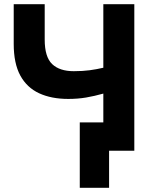

<svg xmlns="http://www.w3.org/2000/svg" viewBox="-20 -720 747 917"><path d="M361 177V-135.5H562.5V0H501V177ZM473.5 0V-273Q431 -261 391 -254.2Q351 -247.5 306 -247.5Q225.5 -247.5 167 -274.5Q108.5 -301.5 77 -359.2Q45.5 -417 45.5 -510.5V-700H193.5V-531Q193.5 -448 229 -414Q264.5 -380 332.5 -380Q375 -380 408.2 -384.5Q441.5 -389 473.5 -396.5V-700H621.5V0Z"/></svg>

Font: Geologica Roman SemiBold
Style: Regular
Weight: 600
Designer: Sindre Bremnes, Frode Helland
Foundry: Monokrom Skriftforlag AS
Version: Version 1.010;gftools[0.9.28]